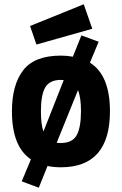

<svg xmlns="http://www.w3.org/2000/svg" viewBox="-20 -773 572 901"><path d="M266 -512Q294 -512 322 -507L362 -607L443 -577L402 -479Q496 -420 496 -251Q496 12 266 12Q232 12 203 6L162 108L82 78L125 -25Q36 -85 36 -251Q36 -375 89 -443.5Q142 -512 266 -512ZM121 -651 373 -753 413 -638 151 -564ZM266 -102Q319 -102 339.5 -138Q360 -174 360 -251Q360 -316 346 -350L246 -103Q252 -102 266 -102ZM266 -398Q213 -398 192.5 -363Q172 -328 172 -251Q172 -188 184 -156L279 -397Q277 -397 272.5 -397.5Q268 -398 266 -398Z"/></svg>

Font: TitilliumText
Style: ExtraBold
Weight: 800
Designer: Accademia di Belle Arti di Urbino and others
Foundry: Accademia di Belle Arti di Urbino and others.
Version: Version 60.001